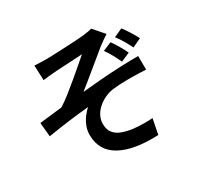

<svg xmlns="http://www.w3.org/2000/svg" viewBox="-170 -1005 1341 1282"><g transform="rotate(-30 500.0 -364.0)"><path d="M220 -760Q242 -759 264 -758Q286 -757 311 -757Q324 -757 352 -758Q380 -759 415.5 -760.5Q451 -762 488.5 -764Q526 -766 557.5 -768Q589 -770 607 -772Q629 -775 645.5 -778Q662 -781 672 -784L743 -702Q729 -693 707 -678Q685 -663 671 -652Q649 -634 623.5 -613Q598 -592 570.5 -569.5Q543 -547 515.5 -524.5Q488 -502 462.5 -481Q437 -460 416 -444Q485 -451 561.5 -457Q638 -463 713 -466Q788 -469 852 -469L853 -364Q781 -368 711.5 -367.5Q642 -367 596 -361Q561 -356 530 -341Q499 -326 474 -303.5Q449 -281 435 -253Q421 -225 421 -193Q421 -150 441.5 -124Q462 -98 498 -84.5Q534 -71 579 -65Q621 -60 661 -60Q701 -60 728 -62L705 55Q515 63 411.5 5.5Q308 -52 308 -174Q308 -209 320.5 -240.5Q333 -272 352.5 -298Q372 -324 392 -341Q321 -335 237 -324Q153 -313 73 -300L63 -408Q103 -412 151 -418Q199 -424 237 -428Q273 -451 314.5 -483.5Q356 -516 397 -550.5Q438 -585 473.5 -615.5Q509 -646 533 -667Q520 -666 497.5 -665Q475 -664 448.5 -662Q422 -660 395 -659Q368 -658 346 -656.5Q324 -655 311 -654Q293 -653 270 -650.5Q247 -648 225 -645ZM738 -641Q757 -615 775.5 -583.5Q794 -552 809 -520L740 -490Q725 -523 709 -552.5Q693 -582 671 -613ZM847 -685Q866 -661 886.5 -628Q907 -595 922 -566L854 -534Q838 -566 820 -597Q802 -628 781 -655Z"/></g></svg>

Font: Noto Sans JP SemiBold
Style: Regular
Weight: 600
Designer: Ryoko NISHIZUKA  (kana, bopomofo & ideographs); Paul D. Hunt (Latin, Greek & Cyrillic); Sandoll Communications , Soo-you
Foundry: Adobe
Version: Version 2.004-H2;hotconv 1.0.118;makeotfexe 2.5.65603